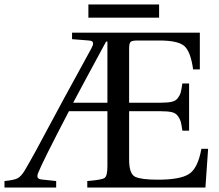

<svg xmlns="http://www.w3.org/2000/svg" viewBox="-83 -838 979 858"><path d="M244 -379H397V-652H391Q357 -590 305 -493Q253 -396 244 -379ZM-63 0V-29Q-21 -33 -5 -41Q11 -49 28 -77Q52 -118 78 -165.5Q104 -213 139.5 -280Q175 -347 203 -398L326 -623Q333 -636 333 -644Q333 -656 314 -657L239 -663V-692H810V-528H780Q769 -607 741 -632Q713 -657 629 -657H531Q507 -657 500.5 -650.5Q494 -644 494 -621V-379H634Q666 -379 684 -383Q702 -387 711.5 -399.5Q721 -412 724.5 -424.5Q728 -437 732 -465H762V-254H732Q728 -283 724.5 -295Q721 -307 711.5 -320Q702 -333 684 -337Q666 -341 634 -341H494V-125Q494 -61 521 -48Q548 -35 623 -35Q721 -35 761 -60Q801 -85 817 -173H847L835 0H307V-29Q372 -34 384.5 -43Q397 -52 397 -95V-341H225Q104 -109 87 -64Q84 -56 84 -51Q84 -38 102 -36L168 -29V0ZM312 -759V-818H628V-759Z"/></svg>

Font: Heuristica
Style: Regular
Weight: 400
Version: Version 1.0.1 ; ttfautohint (v1.4.1)